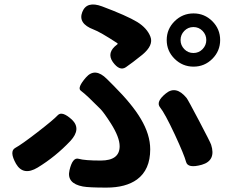

<svg xmlns="http://www.w3.org/2000/svg" viewBox="-20 -799 1040 873"><path d="M464 54Q384 54 357 49Q282 35 296 -25Q310 -85 337.5 -77Q365 -69 438 -69Q524 -69 524 -134Q524 -175 484 -238Q452 -288 436 -304Q410 -330 383 -356Q364 -374 347 -387Q330 -400 371 -447Q412 -494 466 -440L497 -409Q581 -325 620 -259Q663 -187 663 -120Q663 -27 603 17Q552 54 464 54ZM151 -37Q86 2 53 -54Q21 -111 49.5 -126.5Q78 -142 150.5 -198Q223 -254 242.5 -275Q262 -296 307 -255Q351 -213 300 -158Q233 -87 151 -37ZM898 -50Q834 -32 826 -63Q818 -94 775 -187Q729 -285 708 -310.5Q687 -336 734 -374Q780 -412 828 -354Q834 -347 886 -248Q936 -153 940 -141Q963 -69 898 -50ZM493 -517Q463 -560 513 -597Q517 -600 513 -603Q435 -654 405 -665Q334 -692 354 -744Q374 -796 444 -770Q556 -728 604 -699Q649 -671 664 -632Q679 -593 627 -550Q581 -513 552.5 -493.5Q524 -474 493 -517ZM860 -496Q810 -496 774 -531.5Q738 -567 738 -617Q738 -667 774 -702.5Q810 -738 860 -738Q910 -738 945.5 -702.5Q981 -667 981 -617Q981 -567 945.5 -531.5Q910 -496 860 -496ZM859.5 -558Q884 -558 901 -575.5Q918 -593 918 -617Q918 -641 901 -658.5Q884 -676 859.5 -676Q835 -676 818 -658.5Q801 -641 801 -617Q801 -593 818 -575.5Q835 -558 859.5 -558Z"/></svg>

Font: Resource Han Rounded JP
Style: Bold
Weight: 700
Designer: Cyano Hao (round all glyphs); Ryoko NISHIZUKA 西塚涼子 (kana, bopomofo & ideographs); Paul D. Hunt (Latin, Greek & Cyrillic)
Foundry: Cyano Hao
Version: 0.990